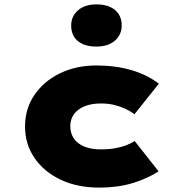

<svg xmlns="http://www.w3.org/2000/svg" viewBox="-20 -844 820 874"><path d="M432 10Q332 10 256 -26Q180 -62 137 -125Q94 -188 94 -268Q94 -349 136.5 -411.5Q179 -474 252.5 -510Q326 -546 419 -546Q505 -546 577.5 -525Q650 -504 703 -463L592 -324Q574 -338 550 -349Q526 -360 499 -366.5Q472 -373 440 -373Q396 -373 364.5 -360Q333 -347 316.5 -324Q300 -301 300 -269Q300 -238 316 -214Q332 -190 363.5 -177Q395 -164 438 -164Q477 -164 506 -169.5Q535 -175 556.5 -183.5Q578 -192 593 -202L702 -64Q649 -30 582 -10Q515 10 432 10ZM419 -632Q365 -632 334.5 -657Q304 -682 304 -728Q304 -770 335 -797Q366 -824 419 -824Q473 -824 503.5 -798.5Q534 -773 534 -728Q534 -686 503 -659Q472 -632 419 -632Z"/></svg>

Font: Lexend Mega Black
Style: Regular
Weight: 900
Version: Version 1.007